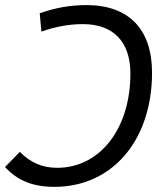

<svg xmlns="http://www.w3.org/2000/svg" viewBox="-26 -723 632 753"><path d="M312.5 -703.1C252 -703.1 190.9 -692.9 129.9 -670.9L136.2 -599.1C191.9 -618.7 246.1 -628.4 299.3 -628.4C418.5 -628.4 485.4 -559.1 485.4 -434.6C485.4 -218.3 366.2 -64.9 198.2 -64.9C140.1 -64.9 94.7 -84.5 51.8 -127.4L-6.3 -67.9C43 -14.2 103.5 9.8 187.5 9.8C414.6 9.8 570.3 -172.9 570.3 -438C570.3 -608.9 479 -703.1 312.5 -703.1Z"/></svg>

Font: Cascadia Mono NF SemiLight
Style: Italic
Weight: 350
Italic angle: -10°
Monospace: yes
Designer: Aaron Bell
Foundry: Saja Typeworks
Version: Version 2404.023